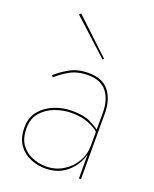

<svg xmlns="http://www.w3.org/2000/svg" viewBox="-136 -793 708 881"><g transform="rotate(20 217.5 -352.5)"><path d="M98 -707 106 -715 276 -555 270 -550ZM84 -395 77 -403Q102 -426 140 -448Q178 -470 233 -470Q301 -470 333 -428.5Q365 -387 365 -320V0H355V-118Q342 -65 299.5 -27.5Q257 10 193 10Q156 10 120.5 -4.5Q85 -19 62.5 -51Q40 -83 40 -135Q40 -184 66.5 -216Q93 -248 134.5 -264.5Q176 -281 221 -281Q277 -281 308 -266Q339 -251 355 -238V-320Q355 -385 325 -422.5Q295 -460 233 -460Q184 -460 148 -440.5Q112 -421 84 -395ZM50 -135Q50 -86 71 -56.5Q92 -27 125 -13.5Q158 0 193 0Q238 0 275 -22Q312 -44 333.5 -80.5Q355 -117 355 -160V-228Q337 -244 303.5 -257.5Q270 -271 221 -271Q180 -271 140.5 -256Q101 -241 75.5 -211Q50 -181 50 -135Z"/></g></svg>

Font: Jost* Hairline
Style: Regular
Weight: 100
Version: Version 3.7